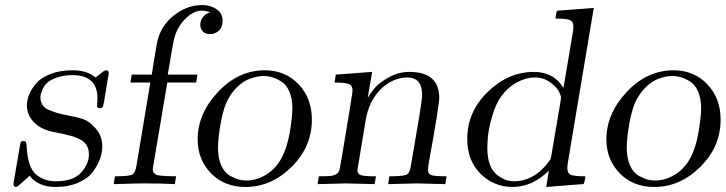

<svg xmlns="http://www.w3.org/2000/svg" viewBox="-20 -725 2857 756"><path d="M33.2 0Q33.2 -5.9 35.2 -15.1L58.1 -148.9Q60.1 -163.1 62.5 -166.5Q64.9 -169.9 71.8 -169.9Q79.6 -169.9 81.8 -166Q84 -162.1 85 -148.9Q88.9 -67.9 120.4 -39.6Q151.9 -11.2 199.2 -11.2Q269 -11.2 299.6 -45.7Q330.1 -80.1 330.1 -116.2Q330.1 -138.2 321 -153.1Q312 -168 293.5 -177Q274.9 -186 262 -189.5Q249 -192.9 226.1 -198.2Q197.3 -204.1 183.1 -207Q168.9 -210 151.9 -217.5Q134.8 -225.1 122.1 -235.8Q85.9 -266.6 85.9 -310.1Q85.9 -330.1 94.5 -352.1Q103 -374 122.1 -396.5Q141.1 -418.9 178.5 -433.6Q215.8 -448.2 266.1 -448.2Q323.2 -448.2 356 -419.9L376 -435.1Q391.1 -448.2 397 -448.2Q408.2 -448.2 408.2 -437Q408.2 -432.1 405.8 -422.9L389.2 -321.8Q387.2 -312 386 -308.1Q384.8 -304.2 381.8 -301.5Q378.9 -298.8 374 -298.8Q361.8 -298.8 361.8 -309.1L362.8 -319.8Q363.8 -329.6 363.8 -337.9Q363.8 -428.7 266.1 -429.2Q230 -429.2 204.1 -419.7Q178.2 -410.2 166 -399.2Q153.8 -388.2 147.5 -373Q141.1 -357.9 140.1 -352.1Q139.2 -346.2 139.2 -341.8Q139.2 -323.7 147.5 -311.3Q155.8 -298.8 173.8 -291.5Q191.9 -284.2 204.3 -280.5Q216.8 -276.9 240.2 -272Q287.1 -263.2 308.1 -255.6Q329.1 -248 349.1 -227.1Q382.8 -195.3 382.8 -148.4Q382.8 -125 374 -100.1Q365.2 -75.2 346.2 -49.1Q327.1 -22.9 288.6 -5.9Q250 11.2 199.2 11.2Q130.4 11.2 96.2 -33.2Q83 -20 70.8 -9.8Q48.8 11.2 43.9 11.2Q33.2 11.2 33.2 0Z M427.7 0 432.6 -30.8Q485.8 -30.8 499.3 -36.9Q512.7 -43 517.6 -74.2L571.8 -399.9H493.7L498.5 -431.2H577.6Q588.9 -505.4 597.7 -553.2Q609.9 -620.1 662.6 -662.6Q715.3 -705.1 776.4 -705.1Q808.6 -705.1 832.5 -689Q856.4 -672.9 856.4 -643.1Q856.4 -618.2 842 -604.5Q827.6 -590.8 807.6 -590.8Q787.6 -590.8 778.1 -601.8Q768.6 -612.8 768.6 -627.9Q768.6 -643.1 778.6 -657Q788.6 -670.9 807.6 -676.8Q791.5 -682.6 775.4 -683.1Q734.4 -683.1 695.3 -634.8Q677.2 -609.9 669.9 -586.9Q662.6 -564 655.8 -521L640.6 -431.2H757.3L752.4 -399.9H638.7L584.5 -78.1Q581.5 -64 581.5 -59.1Q581.5 -47.9 587.6 -42.5Q593.8 -37.1 598.6 -35.6Q603.5 -34.2 615.7 -33.2Q633.8 -31.2 673.3 -30.8L668.5 0Q620.6 -2.9 542.5 -2.9Q529.3 -2.9 510.5 -2.4Q491.7 -2 466.8 -1Q441.9 0 427.7 0Z M758.3 -175.8Q758.3 -277.8 838.4 -363Q918.5 -448.2 1022.5 -448.2Q1103.5 -448.2 1155.8 -393.1Q1208 -337.9 1208 -253.9Q1208 -147 1128.2 -67.9Q1048.3 11.2 946.3 11.2Q863.3 11.2 810.8 -42.7Q758.3 -96.7 758.3 -175.8ZM838.4 -144Q838.4 -102.1 851.3 -73.5Q864.3 -44.9 884.8 -33.4Q905.3 -22 920.2 -18.1Q935.1 -14.2 950.2 -14.2Q990.2 -14.2 1027.8 -37.1Q1065.4 -60.1 1088.4 -102.1Q1111.3 -145 1121.3 -206.1Q1131.3 -267.1 1131.3 -298.8Q1131.3 -337.9 1118.9 -365.5Q1106.4 -393.1 1086.4 -405Q1066.4 -417 1049.8 -421.4Q1033.2 -425.8 1018.1 -425.8Q1008.3 -425.8 995.8 -423.8Q983.4 -421.9 962.9 -414.6Q942.4 -407.2 920.9 -388.7Q899.4 -370.1 882.3 -341.8Q861.3 -307.6 849.9 -244.9Q838.4 -182.1 838.4 -144Z M1230.5 0 1235.4 -30.8Q1266.1 -30.8 1279.3 -32Q1292.5 -33.2 1303.5 -39.1Q1314.5 -44.9 1317.4 -59.1Q1318.4 -62 1327.1 -112.8Q1368.2 -358.9 1368.2 -368.2Q1368.2 -388.2 1354.2 -394Q1340.3 -399.9 1297.4 -399.9L1302.2 -431.2L1445.3 -441.9L1428.2 -342.8L1429.2 -341.8Q1440.4 -360.8 1457.3 -380.4Q1474.1 -399.9 1511.7 -420.9Q1549.3 -441.9 1591.3 -441.9Q1709.5 -441.9 1709.5 -339.8Q1709.5 -325.7 1699.2 -261.2L1684.1 -171.9Q1665 -70.8 1665 -56.2Q1665 -39.1 1680.2 -34.9Q1695.3 -30.8 1738.3 -30.8L1733.4 0Q1631.3 -2.9 1621.1 -2.9Q1609.9 -2.9 1508.3 0L1513.2 -30.8Q1564 -30.8 1578.6 -36.4Q1593.3 -42 1597.2 -68.8L1631.3 -269Q1642.6 -339.8 1642.1 -353Q1642.1 -419.9 1583 -419.9Q1529.8 -419.9 1482.4 -377Q1431.6 -328.1 1419.4 -249Q1411.6 -205.1 1397.5 -117.2Q1396.5 -109.4 1393.8 -94.2Q1391.1 -79.1 1389.2 -68.1Q1387.2 -57.1 1387.2 -56.2Q1387.2 -39.1 1402.3 -34.9Q1417.5 -30.8 1460.4 -30.8L1455.1 0Q1353 -2.9 1343.3 -2.9Q1332.5 -2.9 1230.5 0Z M1819.8 -178.2Q1819.8 -285.2 1900.9 -363.5Q1981.9 -441.9 2082 -441.9Q2160.2 -441.9 2198.7 -378.9L2234.9 -594.2Q2237.8 -612.3 2237.8 -620.1Q2237.8 -640.1 2223.9 -646Q2210 -651.9 2167 -651.9Q2167 -655.8 2169.4 -668.5Q2171.9 -681.2 2173.8 -682.1Q2175.8 -684.1 2191.9 -684.1L2317.9 -693.8L2216.8 -89.8Q2213.9 -71.8 2213.9 -63Q2213.9 -43 2227.3 -36.9Q2240.7 -30.8 2285.2 -30.8Q2285.2 -27.8 2282.5 -14.9Q2279.8 -2 2277.8 -1Q2275.9 1 2259.8 1L2130.9 11.2L2141.1 -53.2Q2077.1 10.7 1999 11.2Q1924.8 11.2 1872.3 -40.5Q1819.8 -92.3 1819.8 -178.2ZM1898.9 -143.1Q1898.9 -71.3 1931.9 -41.3Q1964.8 -11.2 2003.9 -11.2Q2077.1 -11.2 2131.8 -77.1Q2144 -92.3 2147 -97.7Q2149.9 -103 2151.9 -118.2L2187 -325.2Q2189 -336.4 2189 -340.8Q2189 -347.7 2180.9 -364.3Q2172.9 -380.9 2147 -400.4Q2121.1 -419.9 2085 -419.9Q2051.8 -419.9 2015.9 -400.9Q1980 -381.8 1953.1 -345.2Q1931.2 -314.5 1917.5 -265.6Q1903.8 -216.8 1901.4 -189Q1898.9 -161.1 1898.9 -143.1Z M2367.7 -175.8Q2367.7 -277.8 2447.8 -363Q2527.8 -448.2 2631.8 -448.2Q2712.9 -448.2 2765.1 -393.1Q2817.4 -337.9 2817.4 -253.9Q2817.4 -147 2737.5 -67.9Q2657.7 11.2 2555.7 11.2Q2472.7 11.2 2420.2 -42.7Q2367.7 -96.7 2367.7 -175.8ZM2447.8 -144Q2447.8 -102.1 2460.7 -73.5Q2473.6 -44.9 2494.1 -33.4Q2514.6 -22 2529.5 -18.1Q2544.4 -14.2 2559.6 -14.2Q2599.6 -14.2 2637.2 -37.1Q2674.8 -60.1 2697.8 -102.1Q2720.7 -145 2730.7 -206.1Q2740.7 -267.1 2740.7 -298.8Q2740.7 -337.9 2728.3 -365.5Q2715.8 -393.1 2695.8 -405Q2675.8 -417 2659.2 -421.4Q2642.6 -425.8 2627.4 -425.8Q2617.7 -425.8 2605.2 -423.8Q2592.8 -421.9 2572.3 -414.6Q2551.8 -407.2 2530.3 -388.7Q2508.8 -370.1 2491.7 -341.8Q2470.7 -307.6 2459.2 -244.9Q2447.8 -182.1 2447.8 -144Z"/></svg>

Font: CMU Serif Extra
Style: RomanSlanted
Weight: 500
Italic angle: -9.46001°
Version: Version 0.7.0